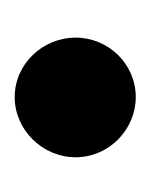

<svg xmlns="http://www.w3.org/2000/svg" viewBox="9 -446 209 268"><g transform="rotate(-90 114.0 -312.5)"><path d="M28 -312C28 -265 67 -228 112 -228C158 -228 195 -266 195 -312C195 -358 158 -397 112 -397C66 -397 28 -358 28 -312Z"/></g></svg>

Font: Bluebird
Style: SfBdNrw
Weight: 700
Designer: Jasper
Foundry: Cannot Into Space Fonts
Version: Version 0.98